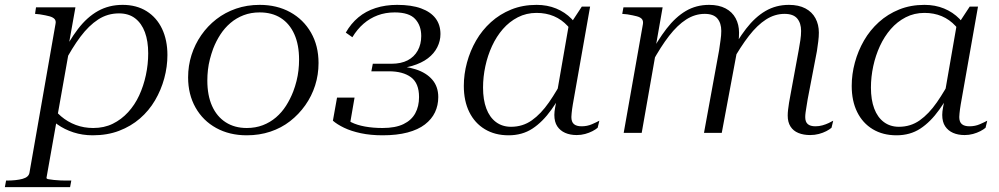

<svg xmlns="http://www.w3.org/2000/svg" viewBox="-79 -546 4106 789"><path d="M-59 223 -54 196H-52Q-12 196 13.5 189Q39 182 42 164L149 -447Q152 -460 145.5 -467.5Q139 -475 124.5 -479Q110 -483 85 -487L65 -489L69 -516H231L203 -359L208 -356L112 185Q112 189 120.5 190.5Q129 192 142.5 193.5Q156 195 170 195.5Q184 196 193 196H214L209 223ZM107 -83 127 -122Q145 -91 172 -68Q199 -45 232.5 -32.5Q266 -20 304 -20Q349 -20 384.5 -37.5Q420 -55 447.5 -85Q475 -115 493 -154Q511 -193 520.5 -237.5Q530 -282 530 -327Q530 -377 516.5 -413.5Q503 -450 476.5 -470.5Q450 -491 410 -491Q363 -491 324.5 -466Q286 -441 251.5 -395Q217 -349 183 -284L169 -307Q204 -378 241.5 -427Q279 -476 324 -501Q369 -526 425 -526Q482 -526 523.5 -500Q565 -474 587 -427.5Q609 -381 609 -320Q609 -272 596 -224Q583 -176 558 -133.5Q533 -91 496 -59Q459 -27 410.5 -8.5Q362 10 302 10Q260 10 223 -2Q186 -14 156.5 -35Q127 -56 107 -83Z M1126 -170Q1134 -191 1139.5 -213Q1145 -235 1147.5 -257Q1150 -279 1150 -301Q1150 -362 1130.5 -405.5Q1111 -449 1075 -472Q1039 -495 988 -495Q952 -495 922 -483.5Q892 -472 868 -451.5Q844 -431 826.5 -404Q809 -377 797 -346Q789 -324 783.5 -302.5Q778 -281 775.5 -259Q773 -237 773 -215Q773 -154 792.5 -110.5Q812 -67 848.5 -43.5Q885 -20 935 -20Q971 -20 1001 -31.5Q1031 -43 1055 -63.5Q1079 -84 1096.5 -111.5Q1114 -139 1126 -170ZM694 -228Q694 -276 708 -320Q722 -364 748 -401.5Q774 -439 810 -467Q846 -495 891 -510.5Q936 -526 988 -526Q1059 -526 1113.5 -496Q1168 -466 1199 -412Q1230 -358 1230 -287Q1230 -239 1216 -195Q1202 -151 1175.5 -113.5Q1149 -76 1113 -48Q1077 -20 1032 -5Q987 10 935 10Q864 10 809.5 -20Q755 -50 724.5 -104Q694 -158 694 -228Z M1543 -495Q1505 -495 1473 -483Q1441 -471 1415 -448.5Q1389 -426 1369 -393L1342 -412Q1363 -449 1393.5 -474.5Q1424 -500 1464.5 -513Q1505 -526 1553 -526Q1612 -526 1651.5 -511.5Q1691 -497 1711 -470.5Q1731 -444 1731 -406Q1731 -378 1718 -352Q1705 -326 1679.5 -306.5Q1654 -287 1614 -275Q1574 -263 1520 -263L1556 -281L1552 -258L1528 -275Q1586 -275 1629.5 -261Q1673 -247 1697.5 -218.5Q1722 -190 1722 -147Q1722 -113 1708.5 -84.5Q1695 -56 1667 -34.5Q1639 -13 1595.5 -1.5Q1552 10 1493 10Q1444 10 1404 1.5Q1364 -7 1335 -21Q1306 -35 1289 -50L1306 -145H1378L1359 -35Q1350 -36 1342.5 -41Q1335 -46 1331.5 -54.5Q1328 -63 1331 -73Q1342 -55 1365 -43.5Q1388 -32 1421 -26Q1454 -20 1493 -20Q1546 -20 1579 -36Q1612 -52 1627.5 -80.5Q1643 -109 1643 -147Q1643 -204 1610 -228.5Q1577 -253 1519 -253H1447L1453 -284H1529Q1569 -284 1596 -298Q1623 -312 1637.5 -338Q1652 -364 1652 -398Q1652 -441 1627 -468Q1602 -495 1543 -495Z M2312 -402 2294 -372Q2279 -412 2254 -439Q2229 -466 2197 -479.5Q2165 -493 2126 -493Q2084 -493 2049 -475Q2014 -457 1987.5 -426.5Q1961 -396 1943 -357Q1925 -318 1915.5 -274Q1906 -230 1906 -186Q1906 -136 1919.5 -100Q1933 -64 1959 -44.5Q1985 -25 2021 -25Q2069 -25 2106.5 -51.5Q2144 -78 2177 -125.5Q2210 -173 2242 -235L2259 -215Q2223 -146 2187 -95.5Q2151 -45 2109 -17.5Q2067 10 2011 10Q1955 10 1913.5 -15Q1872 -40 1849.5 -85.5Q1827 -131 1827 -193Q1827 -241 1840 -289Q1853 -337 1877.5 -379.5Q1902 -422 1938.5 -455Q1975 -488 2022 -507Q2069 -526 2126 -526Q2170 -526 2206.5 -511Q2243 -496 2270 -468.5Q2297 -441 2312 -402ZM2346 -519 2275 -117Q2273 -107 2272 -97.5Q2271 -88 2270 -80Q2269 -72 2269 -65Q2269 -45 2279.5 -36Q2290 -27 2311 -27Q2334 -27 2353.5 -35.5Q2373 -44 2384 -50L2377 -21Q2369 -14 2355.5 -7Q2342 0 2325.5 4.5Q2309 9 2291 9Q2264 9 2243.5 0Q2223 -9 2211 -27Q2199 -45 2199 -74Q2199 -87 2202.5 -105.5Q2206 -124 2210 -144L2206 -142L2259 -447L2268 -452L2312 -519Z M2484 0H2558L2619 -347L2616 -356L2644 -516H2483L2478 -489L2499 -487Q2523 -483 2538 -479Q2553 -475 2559 -467.5Q2565 -460 2563 -447ZM3240 -138 3278 -336Q3281 -356 3283.5 -375.5Q3286 -395 3286 -412Q3286 -445 3272 -471Q3258 -497 3230.5 -511.5Q3203 -526 3163 -526Q3110 -526 3067 -501Q3024 -476 2987 -428Q2950 -380 2913 -310L2927 -288Q2964 -354 2998.5 -398.5Q3033 -443 3069 -466Q3105 -489 3145 -489Q3181 -489 3197 -470Q3213 -451 3213 -419Q3213 -401 3210 -381Q3207 -361 3203 -339L3170 -160Q3166 -140 3163.5 -124Q3161 -108 3159.5 -95Q3158 -82 3158 -71Q3158 -44 3169.5 -26Q3181 -8 3202 0.5Q3223 9 3250 9Q3269 9 3286 4.5Q3303 0 3316.5 -7Q3330 -14 3338 -21L3345 -50Q3338 -46 3326.5 -40.5Q3315 -35 3301 -31Q3287 -27 3272 -27Q3251 -27 3240.5 -36Q3230 -45 3230 -65Q3230 -73 3231.5 -84.5Q3233 -96 3235.5 -110Q3238 -124 3240 -138ZM2814 0H2887L2950 -337Q2952 -346 2953.5 -356Q2955 -366 2956 -375.5Q2957 -385 2957.5 -394Q2958 -403 2958 -412Q2958 -445 2944 -471Q2930 -497 2902.5 -511.5Q2875 -526 2835 -526Q2782 -526 2739.5 -501Q2697 -476 2660 -428Q2623 -380 2586 -310L2600 -288Q2636 -354 2670.5 -398.5Q2705 -443 2741 -466Q2777 -489 2817 -489Q2853 -489 2869 -470Q2885 -451 2885 -419Q2885 -401 2882 -381Q2879 -361 2876 -339Z M3906 -402 3888 -372Q3873 -412 3848 -439Q3823 -466 3791 -479.5Q3759 -493 3720 -493Q3678 -493 3643 -475Q3608 -457 3581.5 -426.5Q3555 -396 3537 -357Q3519 -318 3509.5 -274Q3500 -230 3500 -186Q3500 -136 3513.5 -100Q3527 -64 3553 -44.5Q3579 -25 3615 -25Q3663 -25 3700.5 -51.5Q3738 -78 3771 -125.5Q3804 -173 3836 -235L3853 -215Q3817 -146 3781 -95.5Q3745 -45 3703 -17.5Q3661 10 3605 10Q3549 10 3507.5 -15Q3466 -40 3443.5 -85.5Q3421 -131 3421 -193Q3421 -241 3434 -289Q3447 -337 3471.5 -379.5Q3496 -422 3532.5 -455Q3569 -488 3616 -507Q3663 -526 3720 -526Q3764 -526 3800.5 -511Q3837 -496 3864 -468.5Q3891 -441 3906 -402ZM3940 -519 3869 -117Q3867 -107 3866 -97.5Q3865 -88 3864 -80Q3863 -72 3863 -65Q3863 -45 3873.5 -36Q3884 -27 3905 -27Q3928 -27 3947.5 -35.5Q3967 -44 3978 -50L3971 -21Q3963 -14 3949.5 -7Q3936 0 3919.5 4.5Q3903 9 3885 9Q3858 9 3837.5 0Q3817 -9 3805 -27Q3793 -45 3793 -74Q3793 -87 3796.5 -105.5Q3800 -124 3804 -144L3800 -142L3853 -447L3862 -452L3906 -519Z"/></svg>

Font: Roboto Serif 120pt Expanded Light
Style: Italic
Weight: 300
Width: 7
Italic angle: -10°
Designer: Greg Gazdowicz
Foundry: Commercial Type
Version: Version 1.008